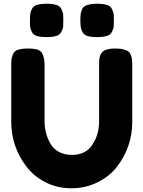

<svg xmlns="http://www.w3.org/2000/svg" viewBox="-20 -993 766 1025"><path d="M509 -651V-345Q509 -274 473 -220Q437 -166 364 -166Q324 -166 293 -183Q263 -200 248 -228Q218 -283 218 -344V-644Q218 -684 206 -707Q198 -722 180 -728Q160 -734 129 -734Q98 -734 78 -728Q58 -722 51 -707Q44 -692 42 -681Q40 -665 40 -645V-344Q40 -210 121 -104Q160 -52 223 -20Q285 12 362 12Q437 12 501 -20Q564 -51 604 -102Q686 -209 686 -342V-644Q686 -680 680 -696Q675 -710 667 -717Q658 -724 641 -729Q623 -734 596 -734Q568 -734 548 -728Q529 -722 519 -706Q509 -690 509 -651ZM550 -801Q570 -807 577 -822Q586 -840 587 -849Q588 -856 588 -884Q588 -911 587 -919Q586 -926 577 -946Q570 -961 550 -967Q530 -973 499 -973Q468 -973 448 -967Q428 -961 420 -947Q413 -932 411 -921Q409 -905 409 -885Q409 -864 411 -850Q412 -838 420 -823Q427 -807 447 -801Q466 -795 498 -795Q530 -795 550 -801ZM280 -801Q300 -807 307 -822Q316 -840 317 -849Q318 -856 318 -884Q318 -911 317 -919Q316 -926 307 -946Q300 -961 280 -967Q260 -973 229 -973Q198 -973 178 -967Q158 -961 151 -946Q143 -931 142 -921Q140 -907 140 -886Q139 -865 141 -850Q142 -838 150 -823Q157 -807 177 -801Q196 -795 228 -795Q260 -795 280 -801Z"/></svg>

Font: FredokaOneMacrons
Style: Regular
Weight: 500
Designer: ""
Foundry: ""
Version: ""